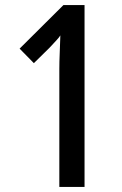

<svg xmlns="http://www.w3.org/2000/svg" viewBox="-20 -800 481 754"><path d="M312 -66H213V-528Q213 -557 214.5 -592Q216 -627 217 -661Q213 -654 201 -641Q189 -628 174 -612L113 -552L57 -609L229 -780H312Z"/></svg>

Font: Noto Sans Malayalam UI ExtraCondensed Medium
Style: Regular
Weight: 500
Width: 2
Designer: Jelle Bosma - Monotype Design Team
Foundry: Monotype Imaging Inc.
Version: Version 2.104; ttfautohint (v1.8.4.7-5d5b)